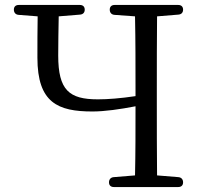

<svg xmlns="http://www.w3.org/2000/svg" viewBox="-20 -751 811 775"><path d="M55 -691 132 -685C131 -629 131 -573 131 -518C131 -336 214 -301 353 -301C403 -301 465 -310 527 -322C527 -226 527 -134 525 -43L439 -36C427 -35 420 -27 420 -15C420 -3 427 4 440 4H699C712 4 719 -3 719 -15C719 -27 712 -35 700 -36L614 -43C613 -140 613 -237 613 -336V-391C613 -490 613 -588 614 -685L700 -692C712 -693 719 -700 719 -712C719 -724 712 -731 699 -731H443C430 -731 423 -724 423 -712C423 -700 430 -692 442 -691L525 -685C527 -587 527 -490 527 -391V-363C467 -354 415 -350 375 -350C259 -350 215 -387 215 -527C215 -574 216 -632 217 -685L303 -692C315 -693 322 -700 322 -712C322 -724 315 -731 302 -731H56C43 -731 36 -724 36 -712C36 -700 43 -692 55 -691Z"/></svg>

Font: 寒蝉锦书宋
Style: Regular
Weight: 400
Designer: 寒蝉锦书宋{Warren} 思源宋体{Ryoko NISHIZUKA 西塚涼子 (kana & ideographs); Frank Grießhammer (Latin, Greek & Cyrillic); Wenlong ZHANG 
Foundry: Adobe & ChillType
Version: Version 2.000;Glyphs 3.1.1 (3135)